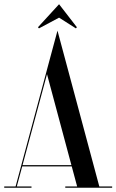

<svg xmlns="http://www.w3.org/2000/svg" viewBox="-46 -881 546 901"><path d="M310.2 -747.8 314.8 -753.2 231.2 -861.2 132.2 -753.2 136.8 -747.8 231.2 -798.2ZM226.7 -726.2V-726.5L223.7 -737L171.7 -544V-543.7L27.2 -6H-26.2V0H101.8V-6H32.9L58.2 -100H290.7L316 -6H260.3V0H480.3V-6H420ZM174.6 -532.9 289.1 -106H59.8Z"/></svg>

Font: Picaflor 72 pt
Style: Regular
Weight: 400
Designer: Ariel Martín Pérez
Foundry: Tunera Type Foundry
Version: Version 1.000;hotconv 1.0.109;makeotfexe 2.5.65596